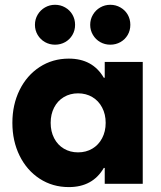

<svg xmlns="http://www.w3.org/2000/svg" viewBox="-20 -760 667 794"><path d="M417 -252Q417 -287.6 402.3 -315.4Q387.7 -343.3 361.8 -358.6Q335.9 -374 302.7 -374Q270 -374 244.1 -358.6Q218.3 -343.3 203.9 -315.4Q189.5 -287.6 189.5 -252Q189.5 -216.3 203.9 -188.5Q218.3 -160.6 244.1 -145.3Q270 -129.9 302.7 -129.9Q335.9 -129.9 361.8 -145.3Q387.7 -160.6 402.3 -188.5Q417 -216.3 417 -252ZM413.1 0V-65.4H409.2Q363.3 13.7 264.6 13.7Q197.3 13.7 144 -21Q90.8 -55.7 61 -116.2Q31.2 -176.8 31.2 -252Q31.2 -327.1 61 -387.7Q90.8 -448.2 144 -482.9Q197.3 -517.6 264.6 -517.6Q363.3 -517.6 409.2 -438.5H413.1V-503.9H570.3V0ZM124.5 -657.2Q124.5 -680.2 135.7 -699.2Q147 -718.3 166 -729.2Q185.1 -740.2 207.5 -740.2Q230.5 -740.2 249.5 -729.2Q268.6 -718.3 279.5 -699.5Q290.5 -680.7 290.5 -657.2Q290.5 -634.3 279.5 -615.5Q268.6 -596.7 249.5 -585.9Q230.5 -575.2 207.5 -575.2Q185.1 -575.2 166 -585.9Q147 -596.7 135.7 -615.7Q124.5 -634.8 124.5 -657.2ZM353 -657.2Q353 -680.2 364.3 -699.2Q375.5 -718.3 394.5 -729.2Q413.6 -740.2 436 -740.2Q459 -740.2 478 -729.2Q497.1 -718.3 508.1 -699.5Q519 -680.7 519 -657.2Q519 -634.3 508.1 -615.5Q497.1 -596.7 478 -585.9Q459 -575.2 436 -575.2Q413.6 -575.2 394.5 -585.9Q375.5 -596.7 364.3 -615.7Q353 -634.8 353 -657.2Z"/></svg>

Font: Wanted Sans ExtraBold
Style: Regular
Weight: 800
Designer: Original Design by Kil Hyung-jin and Kang Hanbin, Wanted Lab, Inc; Hangeul from Source Han Sans by Jang Soo-young and Ka
Foundry: Wanted Lab, Inc.
Version: Version 1.003